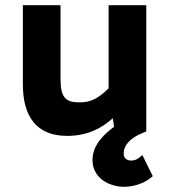

<svg xmlns="http://www.w3.org/2000/svg" viewBox="-20 -511 656 739"><path d="M238 12C312 12 368 -14 414 -56L419 -23C384 3 336 45 336 105C336 173 398 208 459 208C491 208 532 196 558 175L568 167L528 86L514 97C507 103 496 107 485 107C469 107 456 98 456 80C456 53 474 22 533 -1L543 -5V-491H398V-171C357 -131 329 -117 286 -117C235 -117 213 -133 213 -206V-491H68V-186C68 -66 118 12 238 12Z"/></svg>

Font: Falling Sky
Style: Bd+
Weight: 400
Designer: Paul D. Hunt
Foundry: Adobe Systems Incorporated
Version: Version 1.02